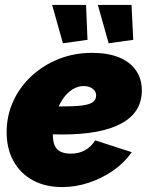

<svg xmlns="http://www.w3.org/2000/svg" viewBox="-20 -751 606 781"><path d="M233 10Q165 10 114 -17.5Q63 -45 35 -95.5Q7 -146 7 -213Q7 -281 34 -339.5Q61 -398 108.5 -442Q156 -486 219 -511Q282 -536 354 -536Q418 -536 463 -518Q508 -500 532.5 -465.5Q557 -431 557 -383Q557 -295 475 -249.5Q393 -204 234 -204Q202 -204 166.5 -205.5Q131 -207 96 -211L120 -324Q146 -321 174 -319.5Q202 -318 233 -318Q284 -318 314.5 -322Q345 -326 358 -336Q371 -346 371 -362Q371 -374 364.5 -382.5Q358 -391 346.5 -396Q335 -401 320 -401Q295 -401 272 -385.5Q249 -370 232 -343Q215 -316 205 -280Q195 -244 195 -203Q195 -176 202.5 -159Q210 -142 226.5 -134Q243 -126 269 -126Q301 -126 326 -140Q351 -154 367 -180L516 -132Q487 -90 441.5 -58Q396 -26 342 -8Q288 10 233 10ZM378 -731H515L522 -589L422 -575ZM192 -731H330L336 -589L236 -575Z"/></svg>

Font: Raleway Thin Black
Style: Italic
Weight: 900
Italic angle: -12°
Version: Version 4.026